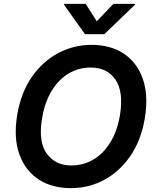

<svg xmlns="http://www.w3.org/2000/svg" viewBox="-20 -971 815 1001"><path d="M69.6 -371.1Q88.8 -486.9 145.2 -568.9Q172.6 -608.3 206.5 -639.6Q240.4 -670.8 280.2 -692.5Q320 -714.1 364.7 -725.7Q409.4 -737.2 457.7 -737.2Q504.3 -737.2 545.8 -726.4Q587.4 -715.6 621.8 -693.7Q656.2 -671.9 682.4 -638.5Q708.5 -605.1 724.4 -560.4Q754.6 -474.8 735.1 -355.1Q715.9 -239.7 659.8 -158Q631.7 -117.2 597.1 -85.8Q562.5 -54.3 522.9 -33Q483.3 -11.7 439.5 -0.9Q395.6 9.9 348.7 9.9Q302.2 9.9 260.5 -0.9Q218.8 -11.7 184.3 -33.6Q149.9 -55.4 123.4 -88.6Q96.9 -121.8 81 -166.5Q50.1 -252.5 69.6 -371.1ZM223.4 -170.8Q267.8 -108.3 353 -108.3Q398.8 -108.3 440.2 -125.7Q481.5 -143.1 514.7 -176.5Q547.9 -209.9 571.6 -258.9Q595.2 -307.9 605.5 -371.1Q625 -492.9 582 -555.8Q538.4 -619 452.4 -619Q406.2 -619 364.9 -601.6Q323.5 -584.2 290.1 -550.4Q256.7 -516.7 233.3 -467.7Q209.9 -418.7 199.6 -355.1Q178.6 -233 223.4 -170.8ZM314.6 -951H426.8L484.4 -860.1L571.4 -951H683.9L683.2 -946L523.8 -792.6H423.3L313.9 -946Z"/></svg>

Font: Inter P Semi Bold
Style: Italic
Weight: 600
Italic angle: 9.39999°
Designer: Rasmus Andersson
Foundry: rsms
Version: Version 3.018;git-588b23468